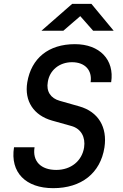

<svg xmlns="http://www.w3.org/2000/svg" viewBox="-20 -970 640 1000"><path d="M196 -810H310L398 -886L465 -810H572L456 -950H356ZM257 10C404 10 503 -68 524 -202C540 -308 492 -388 393 -416L291 -445C244 -458 220 -494 229 -543C238 -604 289 -646 355 -646C423 -646 461 -604 452 -542H559C577 -659 499 -740 370 -740C233 -740 143 -667 122 -541C106 -443 156 -369 251 -342L351 -314C403 -300 426 -255 418 -202C407 -132 350 -85 273 -85C193 -85 148 -130 160 -203H53C32 -72 114 10 257 10Z"/></svg>

Font: JetBrains Mono SemiBold
Style: Italic
Weight: 472
Italic angle: -9°
Monospace: yes
Designer: Philipp Nurullin, Konstantin Bulenkov
Foundry: JetBrains
Version: Version 2.305